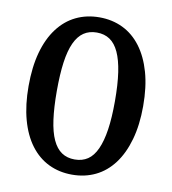

<svg xmlns="http://www.w3.org/2000/svg" viewBox="-76 -719 713 797"><g transform="rotate(10 280.0 -320.5)"><path d="M280 11Q226 11 181.5 -10.5Q137 -32 105 -74.5Q73 -117 56 -179Q39 -241 39 -320Q39 -401 56 -462.5Q73 -524 105 -566.5Q137 -609 181.5 -630.5Q226 -652 280 -652Q334 -652 378.5 -630.5Q423 -609 455 -566.5Q487 -524 504.5 -462.5Q522 -401 522 -320Q522 -241 504.5 -179Q487 -117 455 -74.5Q423 -32 378.5 -10.5Q334 11 280 11ZM280 -53Q312 -53 335 -68.5Q358 -84 373 -117Q388 -150 395.5 -200Q403 -250 403 -320Q403 -391 395.5 -441.5Q388 -492 373 -524.5Q358 -557 335 -572.5Q312 -588 280 -588Q248 -588 225 -572.5Q202 -557 187 -524.5Q172 -492 165 -441.5Q158 -391 158 -320Q158 -251 165 -200Q172 -149 187 -116.5Q202 -84 225 -68.5Q248 -53 280 -53Z"/></g></svg>

Font: Roboto Serif SemiCondensed Medium
Style: Regular
Weight: 500
Width: 4
Designer: Greg Gazdowicz
Foundry: Commercial Type
Version: Version 1.007